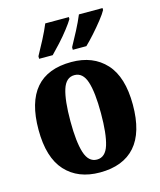

<svg xmlns="http://www.w3.org/2000/svg" viewBox="-115 -849 785 942"><g transform="rotate(-15 277.0 -378.0)"><path d="M276 10Q165 10 101.5 -59.5Q38 -129 38 -270Q38 -550 279 -550Q389 -550 453 -480.5Q517 -411 517 -270Q517 -129 455.5 -59.5Q394 10 276 10ZM278 -55Q321 -55 338 -110Q355 -165 355 -270Q355 -376 337.5 -430Q320 -484 277 -484Q234 -484 217 -430Q200 -376 200 -270Q200 -165 217.5 -110Q235 -55 278 -55ZM302 -619Q321 -653 341.5 -692.5Q362 -732 376 -766H496V-756Q487 -739 464.5 -710.5Q442 -682 416.5 -653.5Q391 -625 371 -606H302ZM131 -619Q150 -653 170.5 -692.5Q191 -732 205 -766H325V-756Q315 -739 293 -710.5Q271 -682 245 -653.5Q219 -625 200 -606H131Z"/></g></svg>

Font: Noto Serif Armenian Condensed ExtraBold
Style: Regular
Weight: 800
Width: 3
Designer: Monotype Design Team
Foundry: Monotype Imaging Inc.
Version: Version 2.008; ttfautohint (v1.8.4.7-5d5b)